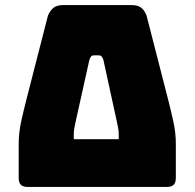

<svg xmlns="http://www.w3.org/2000/svg" viewBox="-20 -740 770 760"><path d="M640 0H90Q71 0 62.5 -8.5Q54 -17 54 -36V-170Q54 -214 63.5 -257.5Q73 -301 83 -340L170 -679Q180 -701 193.5 -710.5Q207 -720 232 -720H499Q524 -720 537.5 -710.5Q551 -701 560 -679L647 -340Q657 -301 666.5 -257.5Q676 -214 676 -170V-36Q676 -17 667.5 -8.5Q659 0 640 0ZM272 -210V-189H450V-210Q450 -220 447.5 -234.5Q445 -249 442 -261L389 -504Q385 -514 381.5 -517.5Q378 -521 370 -521H353Q345 -521 341.5 -517.5Q338 -514 334 -504L280 -261Q277 -249 274.5 -234.5Q272 -220 272 -210Z"/></svg>

Font: Bungee
Style: Regular
Weight: 400
Designer: David Jonathan Ross
Foundry: David Jonathan Ross
Version: Version 1.001;PS 1.0;hotconv 1.0.72;makeotf.lib2.5.5900